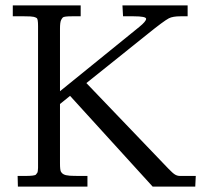

<svg xmlns="http://www.w3.org/2000/svg" viewBox="-20 -687 768 707"><path d="M492.9 -587.9Q518.1 -608.4 518.1 -617.7Q518.1 -627 471.9 -627H433.1L430.9 -667H670.9V-627H645Q616.2 -627 601.8 -619.6Q582.8 -609.6 523.9 -562L298.1 -381.1L600.1 -65.9Q616 -49.3 624.5 -44.2Q633.1 -39.1 643.1 -39.1H700.9L699 0H542L238 -334L200.9 -304V-85Q200.9 -60.3 204.6 -54.3Q208.3 -48.3 213.3 -45.7Q218.3 -43 222.8 -42Q227.3 -41 236.8 -40Q249.3 -39.1 280 -39.1H302V0H45.9L44.9 -39.1H72Q107.9 -39.1 112.3 -44.2Q116.7 -49.3 117.7 -51.4Q118.7 -53.5 119.4 -59.4Q120.1 -65.4 120.1 -69.3V-591.1Q120.1 -617.2 115.4 -620.4Q110.6 -623.5 104 -625Q96.2 -627 69.1 -627H27.1V-667H277.1V-627H245.1Q215.3 -627 211.3 -622.6Q207.3 -618.2 204.8 -612.8Q200.9 -604.5 200.9 -581.1V-351.1Z"/></svg>

Font: Linden Hill
Style: Regular
Weight: 400
Version: Version 1.202